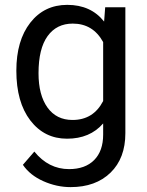

<svg xmlns="http://www.w3.org/2000/svg" viewBox="-20 -558 601 786"><path d="M46.9 -268.6Q46.9 -392.1 104 -465.1Q161.1 -538.1 255.4 -538.1Q352.1 -538.1 406.2 -469.7L410.6 -528.3H493.2V-12.7Q493.2 89.8 432.4 148.9Q371.6 208 269 208Q211.9 208 157.2 183.6Q102.5 159.2 73.7 116.7L120.6 62.5Q178.7 134.3 262.7 134.3Q328.6 134.3 365.5 97.2Q402.3 60.1 402.3 -7.3V-52.7Q348.1 9.8 254.4 9.8Q161.6 9.8 104.2 -64.9Q46.9 -139.6 46.9 -268.6ZM137.7 -258.3Q137.7 -168.9 174.3 -117.9Q210.9 -66.9 276.9 -66.9Q362.3 -66.9 402.3 -144.5V-385.7Q360.8 -461.4 277.8 -461.4Q211.9 -461.4 174.8 -410.2Q137.7 -358.9 137.7 -258.3Z"/></svg>

Font: Roboto-o
Style: o-Regular
Weight: 400
Designer: Google
Version: Version 2.134; 2016; ttfautohint (v1.6)